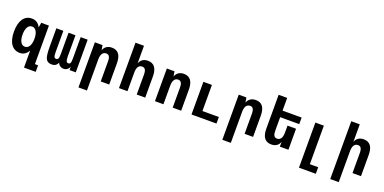

<svg xmlns="http://www.w3.org/2000/svg" viewBox="-10 -1786 6040 3020"><g transform="rotate(20 3010.5 -276.0)"><path d="M374 208H569.8V98.1H516.6V-546.9H388.2L374 -464.8C343.3 -528.3 295.4 -560.1 228 -560.1C167 -560.1 117.2 -533.7 83.5 -484.9C49.8 -435.5 31.7 -363.8 31.7 -272.5C31.7 -180.2 50.3 -108.9 84.5 -60.5C118.2 -12.7 167.5 14.2 229.5 14.2C293.5 14.2 336.9 -14.2 374 -77.1ZM273.4 -105C242.7 -105 218.3 -120.6 201.2 -149.9C184.1 -179.2 174.8 -221.7 174.8 -273.9C174.8 -300.8 177.2 -323.7 181.6 -344.7C186 -364.7 192.4 -382.8 201.2 -397.9C217.3 -425.8 241.7 -442.9 273.9 -442.9C305.7 -442.9 330.1 -426.3 347.2 -397.5C364.7 -367.7 374 -326.2 374 -273.9C374 -220.7 364.3 -179.2 347.2 -150.4C330.1 -121.6 305.2 -105 273.4 -105Z M764.6 13.2C816.4 13.2 846.7 -8.3 868.2 -54.7C872.1 -37.1 881.8 -21 901.9 -6.8C918.9 5.4 939.9 13.2 963.4 13.2C1006.3 13.2 1044.9 -13.7 1061 -56.6V0H1165V-546.9H1047.9V-195.8C1047.9 -154.3 1045.4 -128.9 1038.6 -113.8C1031.2 -97.2 1019.5 -93.8 1005.4 -93.8C989.7 -93.8 978.5 -98.1 971.2 -114.7C964.4 -129.9 960.9 -155.3 960.9 -195.8V-546.9H845.2V-195.8C845.2 -155.3 842.3 -129.9 835.4 -114.7C828.1 -98.1 816.4 -93.8 800.8 -93.8C786.6 -93.8 775.4 -97.2 768.1 -113.8C761.2 -128.9 758.3 -154.3 758.3 -195.8V-546.9H641.1V-238.8C641.1 -127.4 651.9 -66.4 668.5 -35.6C685.1 -4.9 717.3 13.2 764.6 13.2Z M1285.6 208H1427.7V-313C1427.7 -395 1457.5 -443.8 1514.2 -443.8C1561.5 -443.8 1582.5 -410.2 1582.5 -333V0H1724.6V-355C1724.6 -492.2 1670.9 -560.1 1569.3 -560.1C1496.6 -560.1 1447.8 -524.9 1427.7 -464.8L1413.6 -546.9H1285.6Z M1888.2 0H2030.3V-313C2030.3 -395 2059.6 -442.9 2116.2 -442.9C2164.1 -442.9 2185.1 -409.2 2185.1 -333V0H2327.1V-355C2327.1 -491.2 2272.9 -560.1 2171.9 -560.1C2102.5 -560.1 2051.3 -527.3 2030.3 -464.8V-759.8H1888.2Z M2490.2 0H2632.3V-313C2632.3 -395 2662.1 -443.8 2718.8 -443.8C2766.1 -443.8 2787.1 -409.7 2787.1 -333V0H2929.2V-355C2929.2 -491.2 2875 -560.1 2773.9 -560.1C2704.6 -560.1 2653.3 -527.3 2632.3 -464.8L2618.2 -546.9H2490.2Z M3102.1 0H3520V-109.9H3245.1V-546.9H3102.1Z M3693.8 208H3835.9V-313C3835.9 -395 3865.7 -443.8 3922.4 -443.8C3969.7 -443.8 3990.7 -410.2 3990.7 -333V0H4132.8V-355C4132.8 -492.2 4079.1 -560.1 3977.5 -560.1C3904.8 -560.1 3856 -524.9 3835.9 -464.8L3821.8 -546.9H3693.8Z M4439.9 14.2C4513.2 14.2 4561 -21 4581.1 -81.1V0H4724.1V-351.6H4581.1V-232.9C4581.1 -150.9 4552.2 -103 4495.6 -103C4447.8 -103 4427.2 -136.7 4427.2 -212.9V-437H4746.6V-546.9H4427.2V-759.8H4284.2V-190.9C4284.2 -54.7 4337.9 14.2 4439.9 14.2Z M4976.6 208H5258.3V98.1H5118.7V-546.9H4976.6Z M5500 208H5642.1V-313C5642.1 -395 5671.9 -443.8 5728.5 -443.8C5775.9 -443.8 5796.9 -410.2 5796.9 -333V0H5939V-355C5939 -492.2 5885.3 -560.1 5783.7 -560.1C5710.9 -560.1 5662.1 -524.9 5642.1 -464.8V-759.8H5500Z"/></g></svg>

Font: Hack
Style: Bold
Weight: 700
Monospace: yes
Designer: Christopher Simpkins
Foundry: Christopher Simpkins
Version: Version 2.010